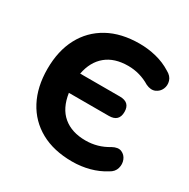

<svg xmlns="http://www.w3.org/2000/svg" viewBox="-163 -865 1009 1024"><g transform="rotate(30 341.5 -352.5)"><path d="M411 10Q298 10 217.5 -34.5Q137 -79 94 -160.5Q51 -242 51 -353Q51 -464 94 -545Q137 -626 217.5 -670.5Q298 -715 411 -715Q463 -715 513.5 -702.5Q564 -690 607 -663Q637 -647 644.5 -621.5Q652 -596 642 -573Q632 -550 608 -539.5Q584 -529 552 -544Q489 -582 417 -582Q333 -582 281.5 -539.5Q230 -497 215 -418H460Q522 -418 522 -359Q522 -299 460 -299H214Q227 -211 279.5 -167Q332 -123 417 -123Q492 -123 555 -162Q588 -180 611 -170Q634 -160 643.5 -136Q653 -112 645.5 -85.5Q638 -59 610 -44Q567 -17 516.5 -3.5Q466 10 411 10Z"/></g></svg>

Font: Chiron GoRound TC
Style: Bold
Weight: 700
Designer: Ryoko NISHIZUKA 西塚涼子 (kana, bopomofo & ideographs); Paul D. Hunt (Latin, Greek & Cyrillic); Sandoll Communications 산돌커뮤니
Foundry: Adobe
Version: Version 1.000;hotconv 1.1.1;makeotfexe 2.6.0